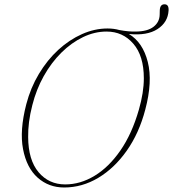

<svg xmlns="http://www.w3.org/2000/svg" viewBox="-20 -840 787 873"><path d="M469 -710.5Q497.5 -710.5 522.5 -703.5Q565.5 -695.5 597.5 -696.5Q650.5 -697 677.8 -718Q705 -739 706 -772.5L706.5 -793Q707.5 -820.5 728 -820.5Q748 -820.5 746.5 -792.5Q743.5 -738.5 696.2 -707.8Q649 -677 566 -685.5Q629.5 -647.5 652 -558.2Q674.5 -469 640.5 -341.5Q612.5 -234.5 556.5 -155Q500.5 -75.5 427 -31.5Q353.5 12.5 271.5 12.5Q201.5 12.5 151.2 -32.2Q101 -77 84.8 -161.8Q68.5 -246.5 99.5 -366Q119 -441 157 -504.2Q195 -567.5 245.2 -613.5Q295.5 -659.5 353 -685Q410.5 -710.5 469 -710.5ZM276.5 -1.5Q345.5 -1.5 410.2 -40.8Q475 -80 527.5 -155.8Q580 -231.5 611.5 -341.5Q634 -419.5 634 -484Q634 -586 586.2 -641.2Q538.5 -696.5 464.5 -696.5Q410 -696.5 357.5 -671.2Q305 -646 259.2 -600.8Q213.5 -555.5 179.2 -494.5Q145 -433.5 127 -362Q116.5 -321.5 112 -285.2Q107.5 -249 108 -217Q108.5 -113 155.2 -57.2Q202 -1.5 276.5 -1.5Z"/></svg>

Font: Fraunces 144pt S050 Thin
Style: Italic
Weight: 100
Italic angle: -16°
Version: Version 1.000; ttfautohint (v1.8.3)